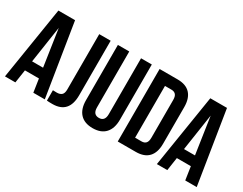

<svg xmlns="http://www.w3.org/2000/svg" viewBox="-79 -1148 2032 1606"><g transform="rotate(30 937.0 -345.5)"><path d="M11.2 0 123 -700.2H284.2L396 0H285.2L266.1 -127H130.9L111.8 0ZM145 -222.2H251L198.2 -576.2Z M416.5 0V-100.1Q428.7 -99.1 454.6 -99.1Q484.4 -99.1 501 -113.8Q517.6 -128.4 517.6 -166V-700.2H627.9V-173.8Q627.9 2 469.7 2Q434.6 2 416.5 0Z M697.8 -167V-700.2H807.6V-160.2Q807.6 -91.8 864.7 -91.8Q921.4 -91.8 921.4 -160.2V-700.2H1025.4V-167Q1025.4 -82.5 983.6 -36.9Q941.9 8.8 861.8 8.8Q781.7 8.8 739.7 -36.9Q697.8 -82.5 697.8 -167Z M1100.6 0V-700.2H1274.4Q1356 -700.2 1397.2 -655.8Q1438.5 -611.3 1438.5 -526.9V-172.9Q1438.5 -88.4 1397.2 -44.2Q1356 0 1274.4 0ZM1210.4 -100.1H1272.5Q1299.8 -100.1 1314.2 -116Q1328.6 -131.8 1328.6 -168V-532.2Q1328.6 -568.4 1314.2 -584.2Q1299.8 -600.1 1272.5 -600.1H1210.4Z M1478.5 0 1590.3 -700.2H1751.5L1863.3 0H1752.4L1733.4 -127H1598.1L1579.1 0ZM1612.3 -222.2H1718.3L1665.5 -576.2Z"/></g></svg>

Font: Bebas Neue Bold
Style: Regular
Weight: 700
Designer: Ryoichi Tsunekawa
Foundry: Ryoichi Tsunekawa
Version: Version 1.300